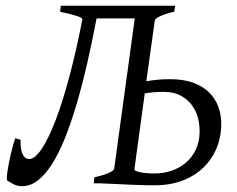

<svg xmlns="http://www.w3.org/2000/svg" viewBox="-20 -635 820 665"><path d="M445.8 -50.8Q444.8 -46.9 449.2 -43.5Q461.9 -38.1 479.5 -36.1Q497.1 -34.2 514.2 -34.2Q545.9 -34.2 572.8 -43.2Q599.6 -52.2 619.9 -68.4Q640.1 -84.5 653.1 -107.2Q666 -129.9 669.9 -157.2Q673.3 -184.1 668.7 -212.4Q664.1 -240.7 649.4 -263.9Q634.8 -287.1 609.1 -302Q583.5 -316.9 545.4 -316.9Q526.9 -316.9 511.2 -315.4Q495.6 -314 481.4 -311.5ZM744.1 -173.8Q738.3 -132.3 719 -98.9Q699.7 -65.4 670.2 -42Q640.6 -18.6 601.8 -5.9Q563 6.8 518.6 6.8Q508.8 6.8 495.6 6.6Q482.4 6.3 467.3 5.9Q452.1 5.4 435.8 4.9Q419.4 4.4 404.3 3.4Q368.2 2 328.1 0H304.7L307.1 -21Q337.9 -27.8 356.2 -35.9Q374.5 -43.9 375.5 -50.8L446.8 -571.3H314.5Q298.3 -486.3 280.8 -410.4Q263.2 -334.5 243.9 -269.8Q224.6 -205.1 203.6 -153.3Q182.6 -101.6 159.4 -65.4Q136.2 -29.3 110.6 -9.8Q85 9.8 57.1 9.8Q39.6 9.8 26.6 2.9Q13.7 -3.9 5.4 -9.8Q3.4 -11.2 3.7 -20Q3.9 -28.8 5.9 -42Q7.8 -55.2 11 -71Q14.2 -86.9 17.8 -102.8Q21.5 -118.7 25.4 -132.8Q29.3 -147 32.7 -156.2L51.3 -150.9Q50.3 -115.7 58.8 -99.9Q67.4 -84 80.6 -84Q100.6 -84 124.3 -119.1Q147.9 -154.3 172.4 -218Q196.8 -281.7 220.7 -371.3Q244.6 -460.9 265.6 -569.3Q262.2 -574.7 242.7 -580.8Q223.1 -586.9 188 -594.2L190.9 -615.2H586.4L583.5 -594.2Q552.7 -587.4 534.9 -579.1Q517.1 -570.8 516.1 -564L486.8 -353.5Q505.9 -356.9 526.4 -358.9Q546.9 -360.8 568.8 -360.8Q617.2 -360.8 652.6 -347.2Q688 -333.5 710.2 -308.6Q732.4 -283.7 741.2 -249.3Q750 -214.8 744.1 -173.8Z"/></svg>

Font: Gentium Plus
Style: Italic
Weight: 400
Italic angle: -8°
Designer: J. Victor Gaultney, Annie Olsen, Iska Routamaa
Foundry: SIL International
Version: Version 1.510